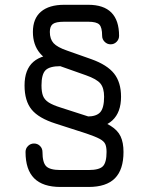

<svg xmlns="http://www.w3.org/2000/svg" viewBox="-20 -676 603 782"><path d="M473 -282Q473 -218.5 437.8 -185.8Q402.5 -153 335.5 -153Q321 -153 311 -157Q301 -161 301 -167Q301 -181.5 311 -191.5Q321 -201.5 335.5 -201.5Q373 -201.5 388.5 -219.2Q404 -237 404 -282Q404 -317.5 389 -335.8Q374 -354 330 -369.5L231 -404.5Q171.5 -425 142.8 -459.2Q114 -493.5 114 -546Q114 -600.5 147 -628.5Q180 -656.5 241.5 -656.5H339.5Q465 -656.5 465 -530Q465 -516 455 -505.8Q445 -495.5 430.5 -495.5Q416.5 -495.5 406.2 -505.8Q396 -516 396 -530Q396 -564.5 384.5 -576Q373 -587.5 339.5 -587.5H241.5Q207.5 -587.5 195.2 -578.2Q183 -569 183 -546Q183 -517 198.2 -500.2Q213.5 -483.5 253 -470L352 -435Q416.5 -412 444.8 -376.2Q473 -340.5 473 -282ZM226.5 85.5Q154.5 85.5 119.2 50.2Q84 15 84 -57Q84 -71.5 94.2 -81.5Q104.5 -91.5 118.5 -91.5Q133 -91.5 143 -81.5Q153 -71.5 153 -57Q153 -14 168.2 1.2Q183.5 16.5 226.5 16.5H340.5Q384 16.5 399 1.2Q414 -14 414 -57Q414 -77 408.8 -89Q403.5 -101 385.8 -110.5Q368 -120 331 -132.5L207 -172.5Q137.5 -194.5 108.8 -229.8Q80 -265 80 -328Q80 -393 116 -424.2Q152 -455.5 226.5 -455.5L261 -441Q261 -426.5 251 -416.5Q241 -406.5 226.5 -406.5Q182 -406.5 165.5 -390Q149 -373.5 149 -328Q149 -301.5 155.2 -285.5Q161.5 -269.5 178.2 -258.8Q195 -248 227 -238L351 -198Q401.5 -181.5 430.5 -163.5Q459.5 -145.5 471.2 -120.5Q483 -95.5 483 -57Q483 15 448 50.2Q413 85.5 340.5 85.5Z"/></svg>

Font: Jura Light SemiBold
Style: Regular
Weight: 600
Version: Version 5.106